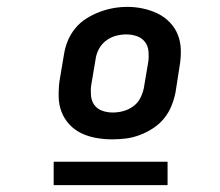

<svg xmlns="http://www.w3.org/2000/svg" viewBox="-20 -722 640 558"><path d="M306 -317Q283 -317 260 -321Q237 -325 217 -334.5Q197 -344 182 -360Q167 -376 159 -396.5Q151 -417 150.5 -440.5Q150 -464 153 -487L166 -564Q169 -584 177 -603.5Q185 -623 199 -640Q213 -657 231.5 -668.5Q250 -680 270 -687.5Q290 -695 310 -698.5Q330 -702 351 -702Q374 -702 396.5 -697Q419 -692 438.5 -682.5Q458 -673 473.5 -657Q489 -641 497 -620.5Q505 -600 505.5 -576.5Q506 -553 502 -530L490 -453Q486 -433 478 -413.5Q470 -394 456.5 -377.5Q443 -361 424.5 -349Q406 -337 386 -329.5Q366 -322 346 -319.5Q326 -317 306 -317ZM307 -395Q323 -395 338 -399Q353 -403 366.5 -412.5Q380 -422 387.5 -436.5Q395 -451 398 -466L411 -543Q413 -558 411.5 -573.5Q410 -589 401 -600.5Q392 -612 377.5 -617Q363 -622 347 -622Q332 -622 317 -618Q302 -614 289 -604.5Q276 -595 268 -580.5Q260 -566 258 -551L245 -474Q243 -459 244.5 -443.5Q246 -428 254.5 -416.5Q263 -405 277.5 -400Q292 -395 307 -395ZM136 -184V-252H467V-184Z"/></svg>

Font: Iosevka Curly Slab XBdExObl
Style: Regular
Weight: 800
Width: 7
Italic angle: -9°
Monospace: yes
Designer: Belleve Invis
Foundry: Belleve Invis
Version: Version 11.1.0; ttfautohint (v1.8.3)